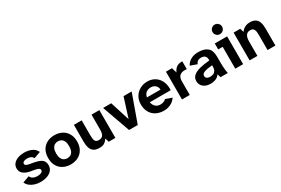

<svg xmlns="http://www.w3.org/2000/svg" viewBox="84 -1853 4339 2969"><g transform="rotate(-30 2253.5 -368.5)"><path d="M258 13Q202 13 154.5 -2Q107 -17 72 -45Q37 -73 19 -114L139 -157Q148 -125 183 -107.5Q218 -90 260 -90Q298 -90 327 -103.5Q356 -117 356 -143Q356 -162 338 -174.5Q320 -187 275 -195L195 -209Q148 -218 112.5 -236Q77 -254 56.5 -283Q36 -312 36 -353Q36 -404 67 -439Q98 -474 148.5 -491.5Q199 -509 257 -509Q327 -509 387.5 -483Q448 -457 476 -396L356 -353Q345 -380 318 -393.5Q291 -407 253 -407Q213 -407 191 -394Q169 -381 169 -360Q169 -342 184 -332Q199 -322 234 -315L317 -300Q376 -289 414.5 -271.5Q453 -254 472 -225.5Q491 -197 491 -152Q491 -98 459.5 -61Q428 -24 375.5 -5.5Q323 13 258 13Z M798 12Q747 12 701 -3.5Q655 -19 618.5 -51Q582 -83 561 -132Q540 -181 540 -248Q540 -316 561 -365Q582 -414 618.5 -446Q655 -478 701 -493.5Q747 -509 798 -509Q848 -509 894 -493.5Q940 -478 976.5 -446Q1013 -414 1034.5 -365Q1056 -316 1056 -248Q1056 -181 1034.5 -132Q1013 -83 976.5 -51Q940 -19 894 -3.5Q848 12 798 12ZM798 -98Q829 -98 855.5 -112.5Q882 -127 897.5 -160Q913 -193 913 -248Q913 -304 897.5 -337Q882 -370 855.5 -384.5Q829 -399 798 -399Q766 -399 740 -384.5Q714 -370 698 -337Q682 -304 682 -248Q682 -193 698 -160Q714 -127 740 -112.5Q766 -98 798 -98Z M1310 12Q1246 12 1209 -12.5Q1172 -37 1156.5 -83.5Q1141 -130 1141 -195V-496H1280V-230Q1280 -195 1284 -164Q1288 -133 1305.5 -115.5Q1323 -98 1361 -98Q1411 -98 1433.5 -130Q1456 -162 1456 -233V-496H1596V0H1477L1456 -70Q1434 -34 1401 -11Q1368 12 1310 12Z M1840 0 1663 -496H1808L1918 -149L2028 -496H2173L1995 0Z M2461 12Q2381 12 2321 -20Q2261 -52 2228 -111Q2195 -170 2195 -250Q2195 -329 2230.5 -387Q2266 -445 2325.5 -477Q2385 -509 2456 -509Q2516 -509 2564.5 -486.5Q2613 -464 2646 -424Q2679 -384 2694.5 -329.5Q2710 -275 2705 -211H2332Q2338 -180 2350.5 -158.5Q2363 -137 2380 -123.5Q2397 -110 2417.5 -104Q2438 -98 2458 -98Q2494 -98 2520 -109Q2546 -120 2561 -137L2674 -97Q2638 -42 2581 -15Q2524 12 2461 12ZM2331 -298H2574Q2573 -331 2557.5 -354.5Q2542 -378 2517 -391Q2492 -404 2459 -404Q2430 -404 2403 -393.5Q2376 -383 2357.5 -360.5Q2339 -338 2331 -298Z M2785 0V-496H2893L2920 -405Q2937 -443 2960 -466.5Q2983 -490 3014 -500Q3045 -510 3084 -509V-369Q3029 -375 2994 -363Q2959 -351 2941.5 -321.5Q2924 -292 2924 -243V0Z M3289 12Q3242 12 3203 -5.5Q3164 -23 3141 -55.5Q3118 -88 3118 -133Q3118 -192 3159 -228Q3200 -264 3276 -283.5Q3352 -303 3453 -311V-325Q3453 -370 3429 -391.5Q3405 -413 3360 -413Q3326 -413 3301.5 -397Q3277 -381 3269 -350L3150 -392Q3173 -443 3229.5 -476Q3286 -509 3366 -509Q3473 -509 3529.5 -461.5Q3586 -414 3586 -303V-193Q3586 -159 3588 -122.5Q3590 -86 3594 -54Q3598 -22 3603 0H3474L3455 -62Q3429 -23 3386.5 -5.5Q3344 12 3289 12ZM3339 -85Q3371 -85 3397 -96Q3423 -107 3438 -133Q3453 -159 3453 -204V-225Q3362 -218 3312 -200Q3262 -182 3262 -142Q3262 -116 3283.5 -100.5Q3305 -85 3339 -85Z M3737 0V-390H3657V-496H3877V0ZM3800 -580Q3765 -580 3740 -605Q3715 -630 3715 -665Q3715 -701 3740 -725.5Q3765 -750 3800 -750Q3836 -750 3860.5 -725.5Q3885 -701 3885 -665Q3885 -630 3860 -605Q3835 -580 3800 -580Z M3993 0V-496H4112L4132 -428Q4143 -448 4164.5 -466Q4186 -484 4216.5 -496.5Q4247 -509 4286 -509Q4349 -509 4385.5 -485Q4422 -461 4437.5 -415Q4453 -369 4453 -304V0H4313V-269Q4313 -304 4308.5 -334Q4304 -364 4287 -382Q4270 -400 4231 -400Q4181 -400 4156.5 -364Q4132 -328 4132 -258V0Z"/></g></svg>

Font: Atkinson Hyperlegible Next
Style: Bold
Weight: 700
Designer: Elliott Scott, Megan Eiswerth, Linus Boman, Theodore Petrosky, Letters from Sweden
Foundry: Applied Design Works, Letters from Sweden
Version: Version 2.001